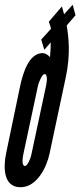

<svg xmlns="http://www.w3.org/2000/svg" viewBox="-28 -778 337 806"><path d="M177 -687C176 -686 184 -671 186 -657L145 -612L158 -569L185 -600C185 -584 184 -559 182 -538C173 -548 162 -555 151 -555C92 -555 68 -468 57 -419L-2 -136C-15 -75 -14 8 58 8C127 8 168 -76 180 -133L248 -453C269 -550 260 -623 252 -671L289 -714L277 -758L241 -718C241 -718 234 -743 232 -751ZM103 -126C100 -110 86 -81 77 -81C65 -81 65 -104 69 -126L132 -421C134 -429 148 -467 159 -467C170 -467 171 -446 166 -421Z"/></svg>

Font: League Gothic Condensed Italic
Style: Regular
Weight: 400
Width: 3
Designer: Tyler Finck
Foundry: The League of Moveable Type
Version: Version 1.001;PS 001.001;hotconv 1.0.56;makeotf.lib2.0.21325